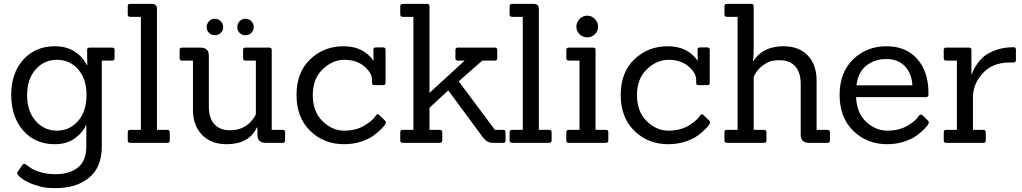

<svg xmlns="http://www.w3.org/2000/svg" viewBox="-20 -738 5279 992"><path d="M268 234Q218 234 192.5 227Q167 220 151.5 214.5Q136 209 125 203.5Q114 198 104 192Q60 163 71 150L97 113Q103 104 114 112Q115 112 120.5 116.5Q126 121 131.5 125Q137 129 146.5 134.5Q156 140 168 144.5Q180 149 194 153Q227 162 267 162Q339 162 382.5 127.5Q426 93 426 19V-95Q408 -53 366.5 -23Q325 7 263 7Q161 7 99.5 -64Q38 -135 38 -248Q38 -361 100.5 -430Q163 -499 263 -499Q325 -499 367.5 -470.5Q410 -442 429 -401H431L430 -480Q430 -492 442 -492H560Q572 -492 572 -480V-437Q572 -425 560 -425H506V19Q506 126 440.5 180Q375 234 268 234ZM120 -246.5Q120 -164 164 -113.5Q208 -63 274 -63Q340 -63 383.5 -113Q427 -163 427 -247Q427 -331 383.5 -380Q340 -429 274 -429Q208 -429 164 -379Q120 -329 120 -246.5Z M844 0H653Q640 0 640 -12V-55Q640 -67 653 -67H708V-651H653Q640 -651 640 -663V-706Q640 -718 653 -718H764Q791 -718 791 -693V-67H844Q857 -67 857 -55V-12Q857 0 844 0Z M1120.5 -628.5Q1133 -616 1133 -598Q1133 -580 1120.5 -568Q1108 -556 1090 -556Q1072 -556 1060 -568Q1048 -580 1048 -598Q1048 -616 1060 -628.5Q1072 -641 1090 -641Q1108 -641 1120.5 -628.5ZM1278.5 -628.5Q1291 -616 1291 -598Q1291 -580 1278.5 -568Q1266 -556 1248 -556Q1230 -556 1218 -568Q1206 -580 1206 -598Q1206 -616 1218 -628.5Q1230 -641 1248 -641Q1266 -641 1278.5 -628.5ZM1440 0H1353Q1310 0 1310 -42V-79H1307Q1266 7 1151 7Q1071 7 1024.5 -40.5Q978 -88 977 -167V-425H920Q908 -425 908 -437V-480Q908 -492 920 -492H1016Q1059 -492 1059 -450V-187Q1059 -129 1087 -97Q1115 -65 1169 -65Q1242 -65 1284 -119Q1302 -142 1302 -150V-425H1248Q1236 -425 1236 -437V-480Q1236 -492 1248 -492H1372Q1384 -492 1384 -480V-67H1440Q1453 -67 1453 -55V-12Q1453 0 1440 0Z M1968 -116Q1974 -111 1974 -106.5Q1974 -102 1969.5 -94.5Q1965 -87 1950.5 -72Q1936 -57 1910.5 -38Q1885 -19 1844.5 -6Q1804 7 1758 7Q1653 7 1582.5 -62Q1512 -131 1512 -247.5Q1512 -364 1582.5 -431.5Q1653 -499 1755 -499Q1857 -499 1909 -425H1910L1909 -480Q1909 -493 1922 -493H1960Q1972 -493 1972 -480V-310Q1972 -298 1960 -298H1914Q1902 -298 1902 -310V-327Q1901 -363 1861 -396Q1821 -429 1759.5 -429Q1698 -429 1647 -380Q1596 -331 1596 -246.5Q1596 -162 1646 -112.5Q1696 -63 1758 -63Q1820 -63 1863.5 -89.5Q1907 -116 1922 -141Q1929 -153 1939 -144Z M2580 0H2526Q2495 0 2473 -31L2296 -271L2199 -181V-67H2252Q2265 -67 2265 -55V-12Q2265 0 2252 0H2061Q2048 0 2048 -12V-55Q2048 -67 2061 -67H2116V-651H2061Q2048 -651 2048 -663V-706Q2048 -718 2061 -718H2187Q2199 -718 2199 -706V-258L2381 -425H2345Q2333 -425 2333 -437V-480Q2333 -492 2345 -492H2537Q2549 -492 2549 -480V-437Q2549 -425 2537 -425H2472L2350 -318L2537 -67H2580Q2592 -67 2592 -55V-12Q2592 0 2580 0Z M2817 0H2626Q2613 0 2613 -12V-55Q2613 -67 2626 -67H2681V-651H2626Q2613 -651 2613 -663V-706Q2613 -718 2626 -718H2737Q2764 -718 2764 -693V-67H2817Q2830 -67 2830 -55V-12Q2830 0 2817 0Z M3110 0H2919Q2906 0 2906 -12V-55Q2906 -67 2919 -67H2974V-425H2919Q2906 -425 2906 -437V-480Q2906 -492 2919 -492H3045Q3057 -492 3057 -480V-67H3110Q3123 -67 3123 -55V-12Q3123 0 3110 0ZM3053.5 -640Q3070 -623 3070 -600Q3070 -577 3053.5 -561Q3037 -545 3014 -545Q2991 -545 2974.5 -561Q2958 -577 2958 -600Q2958 -623 2974.5 -640Q2991 -657 3014 -657Q3037 -657 3053.5 -640Z M3643 -116Q3649 -111 3649 -106.5Q3649 -102 3644.5 -94.5Q3640 -87 3625.5 -72Q3611 -57 3585.5 -38Q3560 -19 3519.5 -6Q3479 7 3433 7Q3328 7 3257.5 -62Q3187 -131 3187 -247.5Q3187 -364 3257.5 -431.5Q3328 -499 3430 -499Q3532 -499 3584 -425H3585L3584 -480Q3584 -493 3597 -493H3635Q3647 -493 3647 -480V-310Q3647 -298 3635 -298H3589Q3577 -298 3577 -310V-327Q3576 -363 3536 -396Q3496 -429 3434.5 -429Q3373 -429 3322 -380Q3271 -331 3271 -246.5Q3271 -162 3321 -112.5Q3371 -63 3433 -63Q3495 -63 3538.5 -89.5Q3582 -116 3597 -141Q3604 -153 3614 -144Z M4255 0H4160Q4117 0 4117 -42V-305Q4117 -363 4089 -395Q4061 -427 4007 -427Q3966 -427 3944.5 -414.5Q3923 -402 3912 -392.5Q3901 -383 3894 -374Q3882 -358 3874 -341V-67H3927Q3940 -67 3940 -55V-12Q3940 0 3927 0H3736Q3723 0 3723 -12V-55Q3723 -67 3736 -67H3791V-651H3736Q3723 -651 3723 -663V-706Q3723 -718 3736 -718H3862Q3874 -718 3874 -706V-483Q3874 -450 3870 -422H3872Q3921 -499 4028 -499Q4108 -499 4153 -452Q4198 -405 4199 -325V-67H4255Q4268 -67 4268 -55V-12Q4268 0 4255 0Z M4763 -236H4403Q4407 -153 4455.5 -108Q4504 -63 4565 -63Q4626 -63 4669.5 -89Q4713 -115 4728 -140Q4736 -150 4746 -143L4773 -116Q4779 -110 4779 -105.5Q4779 -101 4774.5 -94Q4770 -87 4756 -72Q4742 -57 4716.5 -38Q4691 -19 4650.5 -6Q4610 7 4564 7Q4459 7 4388.5 -62Q4318 -131 4318 -247.5Q4318 -364 4388 -431.5Q4458 -499 4559.5 -499Q4661 -499 4719 -433.5Q4777 -368 4777 -257Q4777 -253 4777 -249Q4777 -236 4763 -236ZM4405 -297H4694Q4691 -359 4655 -396Q4619 -433 4559 -433Q4499 -433 4456 -399Q4413 -365 4405 -297Z M5060 0H4869Q4856 0 4856 -12V-55Q4856 -67 4869 -67H4924V-425H4869Q4856 -425 4856 -437V-480Q4856 -492 4869 -492H4986Q4999 -492 4999 -480V-355H5002Q5005 -371 5023 -399Q5041 -427 5062.5 -445.5Q5084 -464 5124.5 -479Q5165 -494 5216 -494Q5229 -494 5229 -481V-428Q5229 -415 5216 -415H5195Q5109 -415 5058 -360Q5007 -305 5007 -235V-67H5060Q5073 -67 5073 -55V-12Q5073 0 5060 0Z"/></svg>

Font: Sanchez
Style: Regular
Weight: 400
Designer: Daniel Hernández
Foundry: LatinoType
Version: Version 1.001